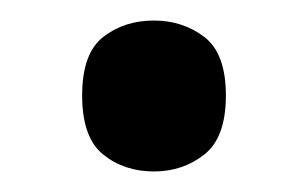

<svg xmlns="http://www.w3.org/2000/svg" viewBox="-20 -449 300 187"><path d="M130 -282Q101 -282 80.5 -298.5Q60 -315 60 -356Q60 -397 80.5 -413Q101 -429 130 -429Q158 -429 179 -413Q200 -397 200 -356Q200 -315 179 -298.5Q158 -282 130 -282Z"/></svg>

Font: Noto Serif Tamil SemiCondensed SemiBold
Style: Italic
Weight: 600
Width: 4
Italic angle: -12°
Designer: Indian Type Foundry, Tom Grace, and the Monotype Design Team
Foundry: Monotype Imaging Inc.
Version: Version 2.003; ttfautohint (v1.8.4.7-5d5b)